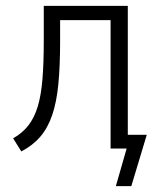

<svg xmlns="http://www.w3.org/2000/svg" viewBox="-20 -509 562 658"><path d="M377 129 414 0H362V-47H483L430 129ZM53 10 25 -35Q57 -53 77.5 -79.5Q98 -106 109.5 -144.5Q121 -183 125.5 -238Q130 -293 130 -369V-489H418V0H359V-440H186V-367Q186 -283 180 -221Q174 -159 159 -115Q144 -71 118.5 -41Q93 -11 53 10Z"/></svg>

Font: Nunito Sans 10pt Condensed Light
Style: Regular
Weight: 300
Width: 3
Designer: Vernon Adams
Foundry: Vernon Adams
Version: Version 3.101;gftools[0.9.27]